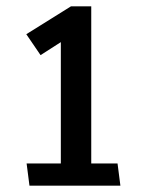

<svg xmlns="http://www.w3.org/2000/svg" viewBox="-20 -586 452 606"><path d="M360 0H73L64 -70H172V-453L108 -412L63 -478L204 -566H268V-70H351Z"/></svg>

Font: Palanquin Medium
Style: Regular
Weight: 500
Designer: Pria Ravichandran
Version: Version 1.0.4